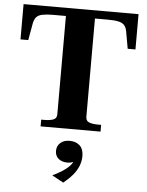

<svg xmlns="http://www.w3.org/2000/svg" viewBox="-65 -762 868 1133"><g transform="rotate(5 369.0 -195.5)"><path d="M283 -79V-662H208Q168 -662 144 -657Q120 -652 108.5 -639Q97 -626 92 -602L74 -501H28V-710H709V-501H663L645 -602Q641 -626 629 -639Q617 -652 593.5 -657Q570 -662 530 -662H455V-80Q455 -55 475.5 -47.5Q496 -40 525 -40H546V0H191V-40H212Q242 -40 262.5 -47.5Q283 -55 283 -79ZM353 319 285 282Q316 267 342 250.5Q368 234 385 215.5Q402 197 408 177L416 183Q409 189 397 194Q385 199 367 199Q334 199 314 182Q294 165 294 136Q294 107 314.5 88.5Q335 70 369 70Q407 70 429.5 91Q452 112 452 153Q452 184 440.5 212.5Q429 241 407 267Q385 293 353 319Z"/></g></svg>

Font: Roboto Serif 120pt Expanded SemiBold
Style: Regular
Weight: 600
Width: 7
Designer: Greg Gazdowicz
Foundry: Commercial Type
Version: Version 1.008